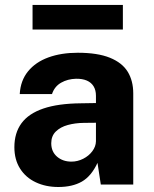

<svg xmlns="http://www.w3.org/2000/svg" viewBox="-20 -738 616 768"><path d="M37.5 -149.2Q37.5 -206.2 65.9 -245Q94.4 -283.8 153.5 -303.9Q212.6 -324 304 -324.8L363.8 -325.8V-354.8Q363.8 -377.4 354.4 -392.7Q345.1 -408 327.4 -415.7Q309.6 -423.4 284 -423Q250.9 -422.2 224.6 -407.3Q198.2 -392.4 188 -361.8H59Q61.9 -415.5 92.2 -452.7Q122.6 -489.9 173.8 -508.4Q224.9 -527 291.2 -527Q370.2 -527 419.5 -507.1Q468.8 -487.1 490.9 -450.9Q513 -414.8 513 -364V0H383.2L370 -86.5Q345.2 -33.2 307.4 -11.6Q269.6 10 213.2 10Q163.1 10 123.2 -8.8Q83.2 -27.5 60.4 -63.4Q37.5 -99.4 37.5 -149.2ZM363.8 -173V-247L315.5 -246.5Q280.6 -246.1 251.1 -238Q221.6 -229.9 203.3 -212Q185 -194.1 185 -165Q185 -131.4 208.1 -111.4Q231.2 -91.5 265.8 -91.5Q290.2 -91.5 312.9 -103Q335.5 -114.5 349.4 -133.3Q363.4 -152.1 363.8 -173ZM471.5 -619.8H110.2V-718.2H471.5Z"/></svg>

Font: Public Sans VF
Style: Regular
Weight: 400
Designer: Pablo Impallari, Rodrigo Fuenzalida (Modified by Dan O. Williams and USWDS)
Version: Version 1.003